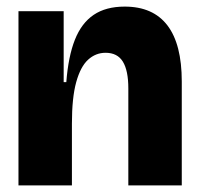

<svg xmlns="http://www.w3.org/2000/svg" viewBox="-20 -562 602 582"><path d="M36 0V-299V-528H173V-313H181Q187 -391 207 -441.5Q227 -492 264 -517Q301 -542 358 -542Q444 -542 487.5 -485Q531 -428 531 -315V0H369V-294Q369 -348 352.5 -375Q336 -402 300 -402Q270 -402 247 -381Q224 -360 211 -313Q198 -266 198 -187V0Z"/></svg>

Font: Bricolage Grotesque 96pt ExtraBold
Style: Regular
Weight: 800
Designer: Mathieu Triay
Foundry: Atelier Triay
Version: Version 1.001;gftools[0.9.33.dev8+g029e19f]